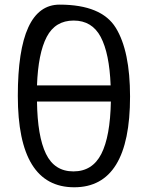

<svg xmlns="http://www.w3.org/2000/svg" viewBox="-20 -791 632 821"><path d="M138.2 -425.8H453.1Q447.8 -563 410.6 -633.1Q373.5 -703.1 294.9 -703.1Q216.3 -703.1 179.7 -633.1Q143.1 -563 138.2 -425.8ZM454.1 -356.9H138.2Q140.1 -208.5 176.5 -133.3Q212.9 -58.1 293.9 -58.1Q375 -58.1 413.1 -132.6Q451.2 -207 454.1 -356.9ZM297.4 9.8Q56.2 9.8 56.2 -380.9Q56.2 -771.5 235.1 -771.2Q414.1 -771 475.1 -672.1Q536.1 -573.2 536.1 -377.9Q536.1 9.8 297.4 9.8Z"/></svg>

Font: OpenSans-Regular
Style: Regular
Weight: 400
Foundry: Ascender Corporation
Version: Version 1.10